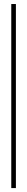

<svg xmlns="http://www.w3.org/2000/svg" viewBox="-20 -770 134 954"><path d="M36 164.5V-750H59V164.5Z"/></svg>

Font: Imbue 48pt Light
Style: Regular
Weight: 300
Designer: Tyler Finck
Foundry: Etcetera Type Company
Version: Version 1.102